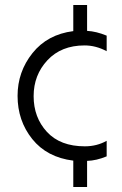

<svg xmlns="http://www.w3.org/2000/svg" viewBox="-20 -634 485 765"><path d="M405 -11Q364 6 327 7V111H272V6Q167 -7 108.5 -80Q50 -153 50 -252Q50 -348 109.5 -422.5Q169 -497 272 -510V-614H327V-511Q364 -509 405 -492V-430Q362 -453 317 -453Q224 -453 169 -394Q114 -335 114 -251Q114 -166 167 -108.5Q220 -51 318 -51Q366 -51 405 -73Z"/></svg>

Font: Hind Vadodara Light
Style: Regular
Weight: 300
Designer: Hitesh Malaviya
Foundry: Indian Type Foundry
Version: Version 1.000;PS 1.0;hotconv 1.0.86;makeotf.lib2.5.63406; tt